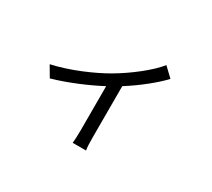

<svg xmlns="http://www.w3.org/2000/svg" viewBox="-130 -835 1261 1144"><g transform="rotate(30 500.0 -263.0)"><path d="M721 -603C670 -539 563 -455 463 -397C380 -349 244 -288 116 -260L159 -187C268 -218 388 -270 473 -315V-9C473 21 471 62 469 77H561C557 62 556 21 556 -9V-363C647 -420 736 -493 783 -544Z"/></g></svg>

Font: Noto Sans KR Regular
Style: Regular
Weight: 400
Designer: Ryoko NISHIZUKA  (kana & ideographs); Paul D. Hunt (Latin, Greek & Cyrillic); Wenlong ZHANG  (bopomofo); Sandoll Communi
Foundry: Adobe Systems Incorporated
Version: Version 1.004;PS 1.004;hotconv 1.0.82;makeotf.lib2.5.63406